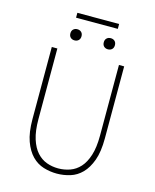

<svg xmlns="http://www.w3.org/2000/svg" viewBox="-130 -967 859 1066"><g transform="rotate(15 300.0 -434.0)"><path d="M300 12Q261 12 223.5 0.5Q186 -11 157 -40.5Q128 -70 110 -119.5Q92 -169 92 -246V-660H124V-254Q124 -186 138.5 -140.5Q153 -95 177.5 -68Q202 -41 233.5 -29.5Q265 -18 300 -18Q335 -18 367.5 -29.5Q400 -41 424.5 -68Q449 -95 463.5 -140.5Q478 -186 478 -254V-660H508V-246Q508 -169 490 -119.5Q472 -70 443 -40.5Q414 -11 376.5 0.5Q339 12 300 12ZM204 -728Q190 -728 181 -736.5Q172 -745 172 -760Q172 -775 181 -783.5Q190 -792 204 -792Q218 -792 227 -783.5Q236 -775 236 -760Q236 -745 227 -736.5Q218 -728 204 -728ZM396 -728Q382 -728 373 -736.5Q364 -745 364 -760Q364 -775 373 -783.5Q382 -792 396 -792Q410 -792 419 -783.5Q428 -775 428 -760Q428 -745 419 -736.5Q410 -728 396 -728ZM180 -852V-880H420V-852Z"/></g></svg>

Font: Source Code Pro ExtraLight
Style: Regular
Weight: 200
Monospace: yes
Designer: Paul D. Hunt, Teo Tuominen
Foundry: Adobe Systems Incorporated
Version: Version 2.030;PS 1.000;hotconv 16.6.51;makeotf.lib2.5.65220